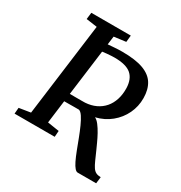

<svg xmlns="http://www.w3.org/2000/svg" viewBox="-197 -882 1068 1135"><g transform="rotate(30 337.5 -314.0)"><path d="M498.5 115.5Q489 115.5 478.2 103.5Q467.5 91.5 455.2 66.8Q443 42 428 3Q415 -31.5 401.2 -67.5Q387.5 -103.5 373.5 -134.5Q359.5 -165.5 345.8 -186.2Q332 -207 319 -210.5Q304.5 -210.5 287.8 -210.5Q271 -210.5 253.5 -210.2Q236 -210 218.5 -210L198.5 -54L278 -41.5L275 0H1L4.5 -41.5L82.5 -54L165 -687L90.5 -697.5L96 -743H365.5L361 -697.5L280.5 -687L273 -630Q295.5 -631.5 319.2 -633.5Q343 -635.5 370 -635.5Q459.5 -635.5 513 -616Q566.5 -596.5 590.8 -557.5Q615 -518.5 615.5 -460.5Q616 -403.5 592.2 -353.8Q568.5 -304 525 -268.5Q481.5 -233 423.5 -219Q438.5 -212.5 454 -192.2Q469.5 -172 483.8 -146Q498 -120 509 -95.5Q520 -71 527 -56Q542.5 -21 553.2 3.2Q564 27.5 574 42.5Q584 57.5 596.8 64Q609.5 70.5 630 71L624.5 115.5ZM225.5 -264.5Q243 -264.5 265.5 -264.2Q288 -264 306.2 -264.2Q324.5 -264.5 329.5 -264.5Q369.5 -267 401.2 -282Q433 -297 455 -322.5Q477 -348 488.2 -383Q499.5 -418 498.5 -461.5Q496.5 -522.5 461.8 -552.5Q427 -582.5 347.5 -582.5Q340.5 -582.5 326 -581.8Q311.5 -581 295.2 -579.5Q279 -578 266 -576Z"/></g></svg>

Font: Merriweather Medium
Style: Italic
Weight: 500
Italic angle: -7.8°
Version: Version 2.101